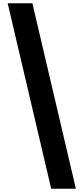

<svg xmlns="http://www.w3.org/2000/svg" viewBox="-20 -886 511 1174"><path d="M178 -866H27L293 268H444Z"/></svg>

Font: Noto Sans Telugu UI Black
Style: Regular
Weight: 900
Designer: Jelle Bosma - Monotype Design Team
Foundry: Monotype Imaging Inc.
Version: Version 2.005